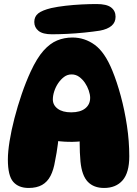

<svg xmlns="http://www.w3.org/2000/svg" viewBox="-20 -925 680 952"><path d="M122 7Q72 7 45.5 -23.5Q19 -54 19 -134Q19 -172 27.5 -225Q36 -278 51.5 -338Q67 -398 87.5 -458Q108 -518 132 -570Q163 -637 195.5 -673.5Q228 -710 263.5 -724.5Q299 -739 339 -739Q400 -739 450 -702.5Q500 -666 537 -575Q560 -519 579 -448.5Q598 -378 609.5 -301.5Q621 -225 621 -150Q621 -69 588 -31Q555 7 496 7Q445 7 415.5 -23.5Q386 -54 379 -124Q375 -169 375 -217Q375 -265 379 -309L431 -234Q403 -225 361.5 -222.5Q320 -220 275.5 -224.5Q231 -229 192 -241L272 -307Q273 -258 267 -211.5Q261 -165 253 -127Q246 -83 230.5 -53Q215 -23 188.5 -8Q162 7 122 7ZM333 -368Q378 -368 402.5 -387.5Q427 -407 427 -440Q427 -456 420 -476.5Q413 -497 401 -514.5Q389 -532 372.5 -544Q356 -556 335 -556Q314 -556 297.5 -543.5Q281 -531 268.5 -512.5Q256 -494 249 -472.5Q242 -451 242 -432Q242 -404 266 -386Q290 -368 333 -368ZM237 -755Q192 -755 171 -772Q150 -789 150 -816Q150 -843 169.5 -858.5Q189 -874 234 -885Q266 -892 305.5 -896.5Q345 -901 385 -903Q425 -905 459 -905Q509 -905 531 -888Q553 -871 553 -842Q553 -814 533 -797Q513 -780 475 -773Q443 -768 399 -763.5Q355 -759 312 -757Q269 -755 237 -755Z"/></svg>

Font: DynaPuff SemiBold
Style: Regular
Weight: 600
Designer: Toshi Omagari, Jennifer Daniel
Foundry: Google Fonts
Version: Version 2.000